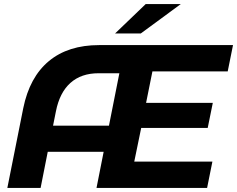

<svg xmlns="http://www.w3.org/2000/svg" viewBox="-20 -921 1162 941"><path d="M727 -571 696 -417H1023L998 -294H672L638 -129H1021L995 0H453L488 -177H214L179 0H16L94 -391Q125 -543 219.5 -621.5Q314 -700 466 -700H1122L1096 -571ZM514 -305 565 -562H463Q378 -562 325 -514.5Q272 -467 254 -375L240 -305ZM694 -901H866L670 -757H544Z"/></svg>

Font: Montserrat Alternates
Style: Bold Italic
Weight: 700
Italic angle: -11.3°
Designer: Julieta Ulanovsky
Foundry: Julieta Ulanovsky
Version: Version 7.200